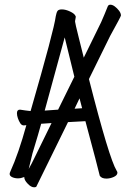

<svg xmlns="http://www.w3.org/2000/svg" viewBox="-20 -751 540 816"><path d="M125 45Q112 45 98 30Q83 15 83 1Q82 2 81 2Q69 7 56 7Q43 7 32 2Q21 -3 21 -12Q21 -16 24 -22Q59 -99 92 -219Q87 -218 81 -218Q72 -218 66 -227.5Q60 -237 56 -248.5Q52 -260 52 -270Q52 -285 65 -285Q90 -281 110 -279Q210 -625 217 -682Q220 -698 224.5 -704.5Q229 -711 243 -711Q259 -711 278 -702Q297 -693 301 -683Q302 -682 302 -679Q302 -675 300.5 -669.5Q299 -664 299 -659Q299 -654 315 -590L336 -506L410 -657Q425 -691 438 -724Q441 -731 449 -731Q458 -731 468 -723.5Q478 -716 486 -705.5Q494 -695 494 -685Q494 -681 448 -598L358 -415Q444 -77 476 -25Q479 -21 479 -17Q479 -6 463.5 1Q448 8 432 8Q412 8 404 -4Q396 -39 343 -236L269 -232L136 39Q135 45 125 45ZM102 -33Q115 -56 126 -79L199 -228L155 -225Q145 -188 118 -99ZM297 -289 329 -291Q324 -311 318 -333ZM170 -281 227 -285 296 -425Q284 -474 270 -531L255 -592Z"/></svg>

Font: LXGW WenKai Mono Lite
Style: Regular
Weight: 400
Monospace: yes
Designer: LXGW / Fontworks Inc.
Foundry: LXGW / Fontworks Inc.
Version: Version 1.520; June 14, 2025